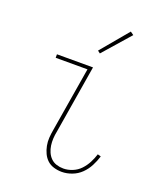

<svg xmlns="http://www.w3.org/2000/svg" viewBox="-139 -834 779 931"><g transform="rotate(20 250.0 -369.0)"><path d="M291 8Q270 8 250 2Q230 -4 216 -17Q202 -30 193.5 -48Q185 -66 181 -86.5Q177 -107 178.5 -128Q180 -149 184 -171L239 -502H75V-520H261L203 -168Q199 -149 198 -130.5Q197 -112 199.5 -94.5Q202 -77 209 -61Q216 -45 228 -33Q240 -21 257 -15.5Q274 -10 293 -10Q316 -10 339.5 -19.5Q363 -29 380 -47Q397 -65 408.5 -87Q420 -109 427 -132L444 -127Q436 -101 423 -76Q410 -51 390 -31.5Q370 -12 343.5 -2Q317 8 291 8ZM269 -595 256 -605 374 -746 391 -734Z"/></g></svg>

Font: Iosevka Term Curly Thin
Style: Italic
Weight: 100
Italic angle: -9°
Designer: Belleve Invis
Foundry: Belleve Invis
Version: Version 32.3.0